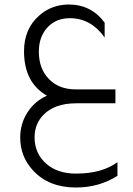

<svg xmlns="http://www.w3.org/2000/svg" viewBox="-20 -460 593 855"><path d="M503 323Q421 375 318 375Q198 375 128 300Q70 238 70 153Q70 91 102 41Q134 -9 189 -34Q87 -92 87 -232Q87 -333 156 -392Q210 -439 285 -440Q387 -440 446 -359V-293Q385 -379 291 -379Q229 -379 191 -337.5Q153 -296 153 -230Q153 -153 199 -107Q243 -62 317 -62H494V0H319Q222 0 172 53Q134 93 134 152Q134 224 187 270Q237 313 318 313H320Q434 313 503 262Z"/></svg>

Font: Space Grotesk
Style: Regular
Weight: 400
Designer: Florian Karsten
Foundry: Florian Karsten
Version: Version 2.000